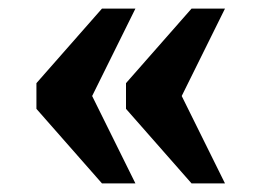

<svg xmlns="http://www.w3.org/2000/svg" viewBox="-20 -494 610 448"><path d="M427 -66 274 -240V-300L427 -474H505L404 -270L505 -66ZM218 -66 65 -240V-300L218 -474H296L195 -270L296 -66Z"/></svg>

Font: Noto Serif Gujarati ExtraBold
Style: Regular
Weight: 800
Version: Version 2.102